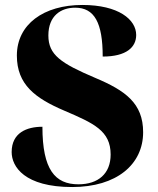

<svg xmlns="http://www.w3.org/2000/svg" viewBox="-20 -744 636 774"><path d="M271 10C450 10 557 -81 557 -211C557 -328 485 -379 364 -430C225 -489 175 -523 175 -601C175 -681 226 -713 283 -713C361 -713 394 -652 394 -516C490 -516 529 -554 529 -603C529 -665 458 -724 312 -724C156 -724 48 -646 48 -520C48 -403 122 -348 239 -298C358 -247 426 -217 426 -121C426 -44 376 -1 296 -1C202 -1 151 -60 151 -233C88 -233 27 -209 27 -131C27 -72 79 10 271 10Z"/></svg>

Font: Noto Serif Display ExtraBold
Style: Regular
Weight: 800
Designer: Monotype Design Team
Foundry: Monotype Imaging Inc.
Version: Version 2.009